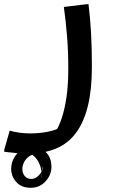

<svg xmlns="http://www.w3.org/2000/svg" viewBox="-70 -469 540 911"><path d="M-24 151Q-3 157 22 160.5Q47 164 74 164Q115 164 154.5 156.5Q194 149 225 132L191 160Q210 131 223.5 90Q237 49 245.5 -8.5Q254 -66 254 -145Q254 -228 248 -299Q242 -370 233 -436L341 -449H350Q358 -384 362 -313Q366 -242 366 -151Q366 -44 347 33.5Q328 111 290.5 161.5Q253 212 195.5 236Q138 260 61 260Q35 260 9.5 257.5Q-16 255 -33 253Q-50 251 -50 251V242ZM86 227Q119 227 146.5 252Q174 277 174 323Q174 349 161 371.5Q148 394 126.5 408Q105 422 76 422Q31 422 7 394.5Q-17 367 -17 332Q-17 304 -3.5 280Q10 256 33.5 241.5Q57 227 86 227ZM115 261Q88 260 70.5 271.5Q53 283 44.5 300Q36 317 36 332Q36 353 47.5 366.5Q59 380 78 380Q94 380 107 369.5Q120 359 127.5 345Q135 331 132 320L125 378Q130 359 126.5 339.5Q123 320 114.5 303Q106 286 93 273.5Q80 261 65 256Z"/></svg>

Font: Kufam Medium
Style: Italic
Weight: 500
Italic angle: -11°
Designer: Artur Schmal
Foundry: Original Type
Version: Version 1.301; ttfautohint (v1.8.3)